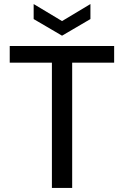

<svg xmlns="http://www.w3.org/2000/svg" viewBox="-20 -927 612 947"><path d="M236 0V-618H28V-700H543V-618H336V0ZM286 -751 146 -833V-907L286 -823L426 -907V-833Z"/></svg>

Font: DMSans_18ptMedium
Style: Regular
Weight: 500
Designer: Colophon Foundry, Jonny Pinhorn
Foundry: Colophon Foundry
Version: Version 4.004;gftools[0.9.30]